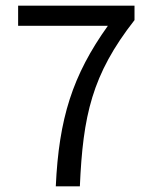

<svg xmlns="http://www.w3.org/2000/svg" viewBox="-20 -658 537 678"><path d="M361 -567C236 -392 188 -240 177 0H262C273 -249 304 -394 455 -587V-638H44V-567Z"/></svg>

Font: Cambridge Sans
Style: Regular
Weight: 400
Version: Version 2.020;PS 002.020;hotconv 1.0.88;makeotf.lib2.5.64775